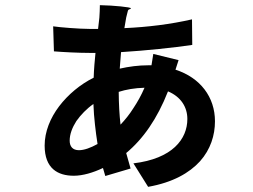

<svg xmlns="http://www.w3.org/2000/svg" viewBox="-20 -685 980 744"><path d="M209 -273C175 -228 153 -175 153 -121C153 -32 204 -4 266 -4C301 -4 341 -16 379 -34L388 -3L486 -32L469 -92C534 -146 589 -224 631 -331C681 -310 706 -270 706 -224C706 -146 648 -70 497 -52L554 39C650 22 714 -15 755 -60C796 -106 813 -161 813 -215C813 -309 756 -384 660 -415L672 -452L574 -476L567 -432H554C517 -432 479 -427 444 -419L449 -483C546 -489 651 -500 725 -511L724 -610C641 -591 552 -580 462 -576L469 -617C471 -626 473 -634 475 -641C477 -652 486 -647 487 -653C488 -657 423 -664 367 -665C367 -651 366 -630 365 -616L360 -573H326C288 -573 212 -579 186 -583L189 -486C225 -483 286 -480 326 -480H350C347 -450 344 -417 343 -384C291 -358 244 -319 209 -273ZM442 -262C441 -283 440 -306 440 -329C468 -338 502 -344 540 -345C527 -315 513 -290 497 -266C482 -242 465 -221 447 -202C445 -221 443 -241 442 -262ZM348 -202C351 -176 354 -151 358 -127C331 -112 306 -103 286 -103C261 -103 250 -118 250 -140C250 -165 260 -191 276 -216C293 -240 316 -264 342 -282C343 -255 345 -228 348 -202Z"/></svg>

Font: GenSekiGothic2 TW B
Style: Regular
Weight: 700
Version: Version 2.100;PS 2.1;hotconv 16.6.51;makeotf.lib2.5.65220 DE